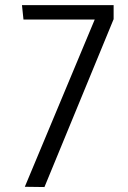

<svg xmlns="http://www.w3.org/2000/svg" viewBox="-20 -735 503 755"><path d="M72.3 -658.2 66.4 -714.8H426.8V-659.7L154.8 0.5L77.6 -0.5L352.5 -658.2Z"/></svg>

Font: Pontano Sans
Style: Regular
Weight: 400
Foundry: vernon adams
Version: 1.0